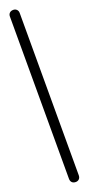

<svg xmlns="http://www.w3.org/2000/svg" viewBox="-124 -594 281 608"><g transform="rotate(-20 16.5 -290.0)"><path d="M0 -17H33V-564H0ZM17 -33Q9 -33 4.5 -28.5Q0 -24 0 -17Q0 -9 4.5 -4.5Q9 0 17 0Q24 0 28.5 -4.5Q33 -9 33 -17Q33 -24 28.5 -28.5Q24 -33 17 -33ZM17 -580Q9 -580 4.5 -575.5Q0 -571 0 -564Q0 -556 4.5 -551.5Q9 -547 17 -547Q24 -547 28.5 -551.5Q33 -556 33 -564Q33 -571 28.5 -575.5Q24 -580 17 -580Z"/></g></svg>

Font: Wavefont Light
Style: Regular
Weight: 300
Version: Version 3.004;gftools[0.9.33]